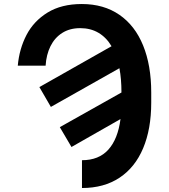

<svg xmlns="http://www.w3.org/2000/svg" viewBox="-20 -737 848 964"><path d="M390.6 -716.8Q501 -716.8 579.3 -662.8Q657.7 -608.9 698.5 -508.8Q739.3 -408.7 739.3 -272.5V-221.7Q739.3 -89.4 698.7 7.1Q658.2 103.5 580.1 155.3Q502 207 391.6 207V67.4Q476.1 67.4 523.9 14.4Q571.8 -38.6 585 -139.2L338.9 1L280.3 -98.6L589.8 -272.5V-273.4Q589.8 -340.3 579.6 -394.5L235.4 -200.2L177.7 -299.8L540 -504.9Q513.7 -549.3 474.1 -572.5Q434.6 -595.7 382.8 -595.7Q330.1 -595.7 292.2 -571.5Q254.4 -547.4 233.4 -504.9Q212.4 -462.4 209 -407.2H69.3Q76.7 -491.2 113 -561.3Q149.4 -631.3 219 -674.1Q288.6 -716.8 390.6 -716.8Z"/></svg>

Font: Pretendard Std
Style: Bold
Weight: 700
Designer: Base glyphs from Inter by Rasmus Andersson; Hangeul glyphs from Noto Sans CJK(Source Han Sans) by Jang Soo-young and Kan
Foundry: Kil Hyung-jin
Version: Version 1.309